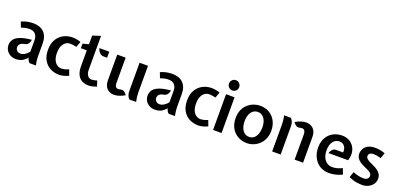

<svg xmlns="http://www.w3.org/2000/svg" viewBox="9 -1670 5393 2610"><g transform="rotate(20 2705.0 -365.0)"><path d="M202.5 12Q153 12 117 -8.2Q81 -28.5 61.8 -62.2Q42.5 -96 42.5 -135.5Q42.5 -180.5 67.8 -216.2Q93 -252 153 -275.5Q213 -299 317.5 -309Q314.5 -289.5 307 -271Q299.5 -252.5 285.2 -239.2Q271 -226 248 -222Q215.5 -217 197 -205.5Q178.5 -194 170.8 -178.8Q163 -163.5 163 -146Q163 -118 182.8 -98.5Q202.5 -79 233 -79Q264 -79 295.2 -97.8Q326.5 -116.5 353.5 -150V-315Q353.5 -370 324.8 -403.2Q296 -436.5 237.5 -436.5Q212 -436.5 184.2 -431.2Q156.5 -426 120.5 -413L91 -491Q137 -512 180.5 -519.8Q224 -527.5 258.5 -527.5Q361 -527.5 416.8 -471.8Q472.5 -416 472.5 -312V-143.5Q472.5 -103.5 476.5 -67.8Q480.5 -32 488.5 0H399Q385.5 -8 377 -21.5Q368.5 -35 362.5 -50.5L360.5 -69.5L348.5 -52Q306.5 -12.5 273.2 -0.2Q240 12 202.5 12Z M827 12Q758.5 12 699.8 -17.2Q641 -46.5 605.2 -106.5Q569.5 -166.5 569.5 -259Q569.5 -348 605.5 -408Q641.5 -468 700.5 -498.5Q759.5 -529 827 -529Q854 -529 886.2 -523.8Q918.5 -518.5 948.5 -507L918.5 -425Q893 -431.5 869.5 -434.8Q846 -438 827 -438Q790 -438 761 -417.2Q732 -396.5 715.2 -356.8Q698.5 -317 698.5 -259Q698.5 -200.5 715.2 -160.8Q732 -121 761 -100Q790 -79 827 -79Q848.5 -79 873.5 -85.2Q898.5 -91.5 931.5 -105L962 -23Q922.5 -4.5 887.5 3.8Q852.5 12 827 12Z M1254 12Q1164 12 1116 -42Q1068 -96 1068 -195.5V-429.5H982V-495.5L1068 -517V-643.5L1183 -680.5V-191Q1183 -140 1205 -109Q1227 -78 1262.5 -78Q1279 -78 1297.2 -81.2Q1315.5 -84.5 1341.5 -93L1367.5 -13Q1330 -0.5 1304.2 5.8Q1278.5 12 1254 12ZM1312 -429.5Q1285 -429.5 1266.5 -442.8Q1248 -456 1236.2 -476Q1224.5 -496 1218 -517H1361.5V-429.5Z M1618 12Q1582 12 1549.5 -4.5Q1517 -21 1497 -56.5Q1477 -92 1477 -149V-517H1598.5V-146.5Q1598.5 -118 1610.5 -99.5Q1622.5 -81 1650.5 -81Q1661 -81 1670 -83.8Q1679 -86.5 1692.5 -88Q1718.5 -91.5 1738.2 -75.8Q1758 -60 1775 -37Q1724 -8.5 1687 1.8Q1650 12 1618 12ZM1839 0Q1815.5 -27 1807.8 -53.5Q1800 -80 1800 -110V-517H1922V-126Q1922 -98.5 1925.8 -67Q1929.5 -35.5 1938 0Z M2214.5 12Q2165 12 2129 -8.2Q2093 -28.5 2073.8 -62.2Q2054.5 -96 2054.5 -135.5Q2054.5 -180.5 2079.8 -216.2Q2105 -252 2165 -275.5Q2225 -299 2329.5 -309Q2326.5 -289.5 2319 -271Q2311.5 -252.5 2297.2 -239.2Q2283 -226 2260 -222Q2227.5 -217 2209 -205.5Q2190.5 -194 2182.8 -178.8Q2175 -163.5 2175 -146Q2175 -118 2194.8 -98.5Q2214.5 -79 2245 -79Q2276 -79 2307.2 -97.8Q2338.5 -116.5 2365.5 -150V-315Q2365.5 -370 2336.8 -403.2Q2308 -436.5 2249.5 -436.5Q2224 -436.5 2196.2 -431.2Q2168.5 -426 2132.5 -413L2103 -491Q2149 -512 2192.5 -519.8Q2236 -527.5 2270.5 -527.5Q2373 -527.5 2428.8 -471.8Q2484.5 -416 2484.5 -312V-143.5Q2484.5 -103.5 2488.5 -67.8Q2492.5 -32 2500.5 0H2411Q2397.5 -8 2389 -21.5Q2380.5 -35 2374.5 -50.5L2372.5 -69.5L2360.5 -52Q2318.5 -12.5 2285.2 -0.2Q2252 12 2214.5 12Z M2839 12Q2770.5 12 2711.8 -17.2Q2653 -46.5 2617.2 -106.5Q2581.5 -166.5 2581.5 -259Q2581.5 -348 2617.5 -408Q2653.5 -468 2712.5 -498.5Q2771.5 -529 2839 -529Q2866 -529 2898.2 -523.8Q2930.5 -518.5 2960.5 -507L2930.5 -425Q2905 -431.5 2881.5 -434.8Q2858 -438 2839 -438Q2802 -438 2773 -417.2Q2744 -396.5 2727.2 -356.8Q2710.5 -317 2710.5 -259Q2710.5 -200.5 2727.2 -160.8Q2744 -121 2773 -100Q2802 -79 2839 -79Q2860.5 -79 2885.5 -85.2Q2910.5 -91.5 2943.5 -105L2974 -23Q2934.5 -4.5 2899.5 3.8Q2864.5 12 2839 12Z M3051 0V-517H3174V0ZM3112.5 -593.5Q3081.5 -593.5 3060.2 -614.8Q3039 -636 3039 -667Q3039 -699 3060.2 -720.5Q3081.5 -742 3112.5 -742Q3144 -742 3165 -720.5Q3186 -699 3186 -667Q3186 -636 3165 -614.8Q3144 -593.5 3112.5 -593.5Z M3541.5 12Q3472 12 3413.5 -19.5Q3355 -51 3319.5 -111.5Q3284 -172 3284 -259Q3284 -328.5 3307.5 -379.5Q3331 -430.5 3369.2 -463.5Q3407.5 -496.5 3452.8 -512.8Q3498 -529 3541.5 -529Q3619.5 -529 3677.5 -494Q3735.5 -459 3767.2 -398Q3799 -337 3799 -259Q3799 -195 3777.5 -144.5Q3756 -94 3719.2 -59.2Q3682.5 -24.5 3636.5 -6.2Q3590.5 12 3541.5 12ZM3541.5 -78.5Q3584 -78.5 3612.5 -103Q3641 -127.5 3655.2 -168.5Q3669.5 -209.5 3669.5 -259Q3669.5 -313.5 3653.5 -354Q3637.5 -394.5 3608.8 -416.5Q3580 -438.5 3541.5 -438.5Q3503 -438.5 3474 -416.5Q3445 -394.5 3429 -354Q3413 -313.5 3413 -259Q3413 -179.5 3447.2 -129Q3481.5 -78.5 3541.5 -78.5Z M4231 0V-370.5Q4231 -399 4218.5 -417.5Q4206 -436 4178.5 -436Q4168 -436 4159 -433.5Q4150 -431 4136 -429Q4110.5 -426 4090.8 -441.5Q4071 -457 4054 -480Q4105 -508.5 4141.8 -518.8Q4178.5 -529 4210.5 -529Q4247 -529 4279.8 -512.5Q4312.5 -496 4332.8 -460.5Q4353 -425 4353 -368V0ZM3906 0V-391Q3906 -419 3902.2 -450.5Q3898.5 -482 3890 -517H3989.5Q4013.5 -490 4021.2 -463.5Q4029 -437 4029 -407V0Z M4730.5 12Q4667 12 4619 -11Q4571 -34 4539 -73Q4507 -112 4490.8 -161.8Q4474.5 -211.5 4474.5 -265.5Q4474.5 -347.5 4507.8 -406.5Q4541 -465.5 4598.8 -497.2Q4656.5 -529 4730 -529Q4784 -529 4827 -506.8Q4870 -484.5 4897 -445.2Q4924 -406 4930.2 -353.5Q4936.5 -301 4916.5 -241H4632.5Q4643 -273 4663.2 -295Q4683.5 -317 4713.5 -317H4817Q4821 -350.5 4810.2 -379Q4799.5 -407.5 4776.5 -424.5Q4753.5 -441.5 4722 -441.5Q4689 -441.5 4660 -422.8Q4631 -404 4613.2 -365.5Q4595.5 -327 4595.5 -268Q4595.5 -210 4614.2 -167.5Q4633 -125 4666.5 -102Q4700 -79 4743.5 -79Q4778 -79 4810.8 -87.2Q4843.5 -95.5 4886.5 -116L4918 -33Q4866 -8 4819.2 2Q4772.5 12 4730.5 12Z M5211.5 10Q5173 10 5125.5 3Q5078 -4 5014.5 -32L5043 -114.5Q5086.5 -96.5 5123.8 -88.8Q5161 -81 5192.5 -81Q5233 -81 5251.8 -98.8Q5270.5 -116.5 5270.5 -140.5Q5270.5 -165 5253 -181.2Q5235.5 -197.5 5208 -210.5Q5180.5 -223.5 5149.5 -237.2Q5118.5 -251 5091 -269.5Q5063.5 -288 5046 -315.2Q5028.5 -342.5 5028.5 -383Q5028.5 -415 5046.5 -448Q5064.5 -481 5103.2 -503.5Q5142 -526 5204 -526Q5236 -526 5271 -520.8Q5306 -515.5 5351.5 -500L5323 -419.5Q5287 -430 5262 -434Q5237 -438 5213.5 -438Q5182.5 -438 5163.5 -424.8Q5144.5 -411.5 5144.5 -386.5Q5144.5 -363.5 5162 -347Q5179.5 -330.5 5207 -317.5Q5234.5 -304.5 5265.5 -290Q5296.5 -275.5 5324 -256.5Q5351.5 -237.5 5369 -210Q5386.5 -182.5 5386.5 -142Q5386.5 -97.5 5361.8 -63.2Q5337 -29 5297 -9.5Q5257 10 5211.5 10Z"/></g></svg>

Font: Expletus Sans SemiBold
Style: Regular
Weight: 600
Version: Version 7.500